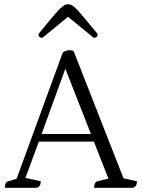

<svg xmlns="http://www.w3.org/2000/svg" viewBox="-20 -894 675 914"><path d="M3 0Q3 -27 19 -31L59 -43L277 -639Q281 -648 291.5 -651.5Q302 -655 310 -655Q320 -655 330 -652L568 -45L632 -31Q632 -19 628.5 -12Q625 -5 614 0H428Q428 -27 444 -31L496 -44L427 -220H165L101 -47L174 -31Q174 -19 170.5 -12Q167 -5 155 0ZM178 -256H413L291 -567ZM304 -874Q313 -874 321.5 -869.5Q330 -865 344 -851Q358 -837 381.5 -808.5Q405 -780 445 -732Q445 -714 426 -714L304 -814L182 -714Q163 -714 163 -732Q202 -780 226 -808.5Q250 -837 264 -851Q278 -865 287 -869.5Q296 -874 304 -874Z"/></svg>

Font: Petrona Light
Style: Regular
Weight: 300
Designer: Ringo R. Seeber
Foundry: Ringo R. Seeber
Version: Version 2.001; ttfautohint (v1.8.3)